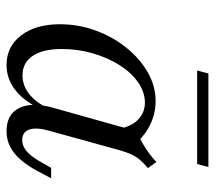

<svg xmlns="http://www.w3.org/2000/svg" viewBox="-54 -566 632 563"><g transform="rotate(90 261.5 -285.0)"><path d="M171 11.3Q116.9 11.3 84.3 -31.5Q51.6 -74.2 51.6 -145.2Q51.6 -200 70.2 -250.4Q88.7 -300.8 120.6 -340.3Q152.4 -379.8 192.7 -402.8Q233.1 -425.8 276.6 -425.8Q316.1 -425.8 350.4 -407.7Q384.7 -389.5 409.7 -357.3L358.9 -314.5Q352.4 -354 331.5 -374.2Q310.5 -394.4 281.5 -394.4Q250.8 -394.4 222.2 -374.6Q193.5 -354.8 171.8 -320.6Q150 -286.3 137.1 -242.3Q124.2 -198.4 124.2 -150.8Q124.2 -95.2 144.4 -65.3Q164.5 -35.5 201.6 -35.5Q230.6 -35.5 254.8 -54Q279 -72.6 297.6 -108.9L296.8 -82.3Q275 -37.1 242.7 -12.9Q210.5 11.3 171 11.3ZM365.3 11.3Q316.1 11.3 297.6 -25Q279 -61.3 296 -123.4L365.3 -370.2Q388.7 -379.8 412.5 -394.8Q436.3 -409.7 455.6 -428.2L473.4 -403.2Q458.9 -391.1 449.2 -379.8Q439.5 -368.5 433.1 -354.4Q426.6 -340.3 421 -320.2L363.7 -112.9Q353.2 -75.8 360.5 -55.2Q367.7 -34.7 391.1 -34.7Q404.8 -34.7 416.1 -41.9Q427.4 -49.2 437.5 -61.7Q447.6 -74.2 455.6 -89.5L472.6 -119.4H503.2L481.5 -78.2Q466.9 -51.6 450 -31.5Q433.1 -11.3 412.1 0Q391.1 11.3 365.3 11.3ZM187.1 -547.6 196 -580.6H470.2L461.3 -547.6Z"/></g></svg>

Font: Playfair 12pt Light
Style: Italic
Weight: 300
Italic angle: -15.6°
Designer: Claus Eggers Sørensen
Foundry: Claus Eggers Sørensen
Version: Version 2.000;gftools[0.9.28]